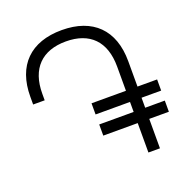

<svg xmlns="http://www.w3.org/2000/svg" viewBox="-127 -822 903 938"><g transform="rotate(-20 324.5 -353.5)"><path d="M293 -707C131 -707 38 -616 38 -453V-413H98V-447C98 -578 169 -648 293 -648C417 -648 487 -578 487 -447V-321H308V-263H487V-211H308V-153H487V0H547V-153H649V-211H547V-263H649V-321H547V-453C547 -616 454 -707 293 -707Z"/></g></svg>

Font: Fixel Display Light
Style: Regular
Weight: 300
Designer: AlfaBravo + MacPaw
Foundry: Kyrylo Tkachov, Marchela Mozhyna, Serhii Makarenko, Maria Weinstein, Zakhar Kryvoshyya
Version: Version 1.211